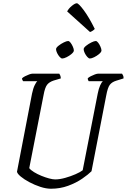

<svg xmlns="http://www.w3.org/2000/svg" viewBox="-20 -1155 776 1175"><path d="M292 0Q262 0 227 -11.5Q192 -23 160 -40Q128 -57 107 -74.5Q86 -92 84 -104L176 -582Q183 -615 192.5 -634Q202 -653 208 -658H122Q120 -660 117.5 -664.5Q115 -669 115 -676Q121 -682 133.5 -688.5Q146 -695 158.5 -699.5Q171 -704 177 -704H343Q346 -700 349 -692.5Q352 -685 352 -675L308 -662Q281 -653 268 -636Q255 -619 247 -575L159 -126Q168 -114 188.5 -101.5Q209 -89 233.5 -79Q258 -69 280.5 -63Q303 -57 318 -57Q345 -57 379 -66.5Q413 -76 442.5 -89Q472 -102 486 -113L578 -582Q584 -613 593 -632.5Q602 -652 609 -658H523Q521 -660 519 -665Q517 -670 517 -676Q523 -682 535.5 -688.5Q548 -695 560.5 -699.5Q573 -704 579 -704H727Q729 -701 733 -693.5Q737 -686 736 -675L691 -661Q665 -653 652 -636Q639 -619 630 -570L540 -107Q520 -87 483 -61.5Q446 -36 397 -18Q348 0 292 0ZM530 -797Q523 -797 514 -807Q505 -817 498.5 -830.5Q492 -844 492 -854Q492 -863 507 -875Q522 -887 539.5 -895.5Q557 -904 566 -904Q573 -904 581 -893.5Q589 -883 595 -869Q601 -855 601 -846Q601 -837 587 -825Q573 -813 556.5 -805Q540 -797 530 -797ZM361 -797Q354 -797 345 -807Q336 -817 329.5 -830.5Q323 -844 323 -854Q323 -863 338 -875Q353 -887 370.5 -895.5Q388 -904 397 -904Q404 -904 412 -893.5Q420 -883 426 -869Q432 -855 432 -846Q432 -837 418 -825Q404 -813 387.5 -805Q371 -797 361 -797ZM531 -959 391 -1085Q400 -1103 419.5 -1119Q439 -1135 450 -1135Q461 -1135 493 -1092Q525 -1049 560 -978Q556 -973 548 -967.5Q540 -962 531 -959Z"/></svg>

Font: Texturina 72pt 72pt Light
Style: Italic
Weight: 300
Italic angle: -11°
Designer: Guillermo Torres Carreño
Foundry: Omnibus-Type
Version: Version 1.002; ttfautohint (v1.8.3)